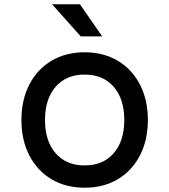

<svg xmlns="http://www.w3.org/2000/svg" viewBox="-20 -860 790 896"><path d="M80 -300Q80 -394 117 -465.5Q154 -537 220.5 -576.5Q287 -616 375 -616Q463 -616 529.5 -576.5Q596 -537 633 -465.5Q670 -394 670 -300Q670 -206 633 -134.5Q596 -63 529.5 -23.5Q463 16 375 16Q287 16 220.5 -23.5Q154 -63 117 -134.5Q80 -206 80 -300ZM560 -300Q560 -398 510.5 -455Q461 -512 375 -512Q289 -512 239.5 -455Q190 -398 190 -300Q190 -202 239.5 -145Q289 -88 375 -88Q461 -88 510.5 -145Q560 -202 560 -300ZM357 -690 223 -840H353L457 -690Z"/></svg>

Font: Martian Mono Custom sWd Rg
Style: Regular
Weight: 400
Width: 6
Monospace: yes
Designer: Alex Havermale
Foundry: Evil Martians
Version: Version 1.000